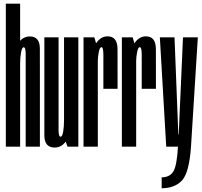

<svg xmlns="http://www.w3.org/2000/svg" viewBox="-20 -805 1110 1054"><path d="M12 0H90.5V-785H12ZM121 0H199V-376Q199 -471.5 198.8 -538.2Q198.5 -605 144 -605Q103.5 -605 78.2 -565.2Q53 -525.5 53 -466L90.5 -456Q90.5 -491.5 95.8 -518.5Q101 -545.5 109.5 -545.5Q121 -545.5 121 -510Q121 -474.5 121 -378Z M350.5 0H410V-600H331.5V-53.5ZM301.5 -600H223.5V-224Q223.5 -129.5 223.5 -62.2Q223.5 5 280 5Q321 5 345.8 -35.2Q370.5 -75.5 370.5 -134L331.5 -145Q331.5 -109.5 326.8 -82Q322 -54.5 312.5 -54.5Q301.5 -54.5 301.5 -90Q301.5 -125.5 301.5 -222Z M547.5 -317.5H625.5Q625.5 -465.5 625.2 -535.5Q625 -605.5 570.5 -605.5Q536.5 -605.5 512.2 -574.2Q488 -543 488 -480L517 -469.5Q517 -492 522.2 -519Q527.5 -546 537 -546Q547.5 -546 547.5 -503.8Q547.5 -461.5 547.5 -317.5ZM438.5 0H517V-533.5L498 -600H438.5Z M758 -317.5H836Q836 -465.5 835.8 -535.5Q835.5 -605.5 781 -605.5Q747 -605.5 722.8 -574.2Q698.5 -543 698.5 -480L727.5 -469.5Q727.5 -492 732.8 -519Q738 -546 747.5 -546Q758 -546 758 -503.8Q758 -461.5 758 -317.5ZM649 0H727.5V-533.5L708.5 -600H649Z M892.5 0H1028.5L1066 -600H984.5L961 -66.5H959L938 -600H857.5ZM867.5 228.5Q937.5 228.5 978 186.8Q1018.5 145 1028.5 0H957Q951 106.5 930.8 137.5Q910.5 168.5 867.5 168.5Z"/></svg>

Font: Anybody UltraCondensed
Style: Regular
Weight: 400
Width: 1
Version: Version 1.113;gftools[0.9.25]